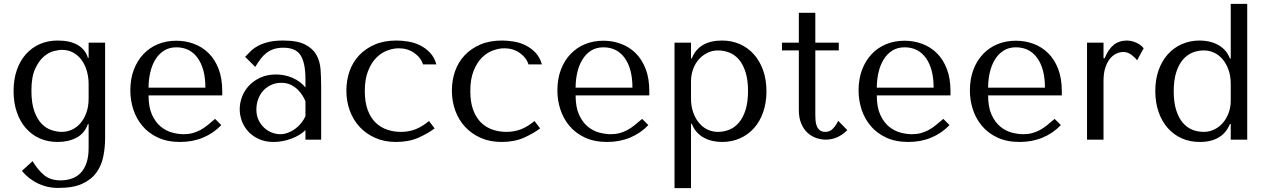

<svg xmlns="http://www.w3.org/2000/svg" viewBox="-20 -720 6531 990"><path d="M437 42Q437 88 426 120Q415 152 395.5 172Q376 192 349.5 201Q323 210 293 210Q240 210 207.5 183Q175 156 148 111L93 161Q100 170 115 184.5Q130 199 153 213.5Q176 228 208 238.5Q240 249 281 249Q357 249 404 227.5Q451 206 477 170Q503 134 512.5 87.5Q522 41 522 -9V-500H437V-422H433Q421 -464 381.5 -487.5Q342 -511 278 -511Q227 -511 185 -492.5Q143 -474 113 -440Q83 -406 66.5 -358Q50 -310 50 -251Q50 -191 66.5 -142.5Q83 -94 113 -59.5Q143 -25 184.5 -6.5Q226 12 277 12Q333 12 374.5 -10Q416 -32 433 -80H437ZM437 -213Q437 -171 425.5 -139Q414 -107 395 -85Q376 -63 351 -51.5Q326 -40 299 -40Q275 -40 247.5 -48.5Q220 -57 196.5 -80Q173 -103 157.5 -145Q142 -187 142 -253Q142 -323 161 -364.5Q180 -406 205.5 -428Q231 -450 257.5 -456.5Q284 -463 299 -463Q332 -463 358 -448.5Q384 -434 401.5 -409.5Q419 -385 428 -353Q437 -321 437 -287Z M1126 -228V-249Q1126 -316 1107 -365Q1088 -414 1055.5 -446Q1023 -478 980 -494Q937 -510 889 -510Q838 -510 795 -492.5Q752 -475 720 -441.5Q688 -408 670 -360.5Q652 -313 652 -253Q652 -203 667.5 -155.5Q683 -108 714.5 -70.5Q746 -33 794.5 -10.5Q843 12 909 12Q973 12 1027 -10.5Q1081 -33 1121 -75L1089 -107Q1068 -89 1049.5 -74Q1031 -59 1012 -49Q993 -39 972.5 -33.5Q952 -28 927 -28Q899 -28 867.5 -36.5Q836 -45 809 -67Q782 -89 764 -128Q746 -167 746 -228ZM746 -268Q746 -308 754.5 -345.5Q763 -383 780.5 -412Q798 -441 825 -458.5Q852 -476 889 -476Q960 -476 999.5 -420.5Q1039 -365 1039 -268Z M1440 -511Q1513 -511 1553 -490.5Q1593 -470 1611.5 -437Q1630 -404 1633 -361Q1636 -318 1636 -273V0H1555V-49Q1526 -21 1481 -4.5Q1436 12 1391 12Q1348 12 1315 -3Q1282 -18 1260 -42Q1238 -66 1227 -96Q1216 -126 1216 -157Q1216 -189 1228 -221Q1240 -253 1264 -278.5Q1288 -304 1323 -320Q1358 -336 1403 -336Q1448 -336 1488.5 -318.5Q1529 -301 1555 -269V-312Q1555 -394 1530.5 -434Q1506 -474 1441 -474Q1413 -474 1392 -467Q1371 -460 1354.5 -447.5Q1338 -435 1324 -416.5Q1310 -398 1296 -375L1244 -427Q1258 -442 1273.5 -457Q1289 -472 1311.5 -484Q1334 -496 1365 -503.5Q1396 -511 1440 -511ZM1555 -198Q1550 -210 1540.5 -226Q1531 -242 1516 -257Q1501 -272 1480 -282.5Q1459 -293 1430 -293Q1401 -293 1377 -281.5Q1353 -270 1336.5 -251.5Q1320 -233 1311 -208Q1302 -183 1302 -156Q1302 -124 1313.5 -100.5Q1325 -77 1343 -60.5Q1361 -44 1383 -36Q1405 -28 1425 -28Q1444 -28 1463.5 -35Q1483 -42 1500.5 -54.5Q1518 -67 1532 -84Q1546 -101 1555 -121Z M2047 -40Q2011 -40 1977.5 -51Q1944 -62 1918 -86.5Q1892 -111 1876.5 -151.5Q1861 -192 1861 -251Q1861 -312 1878 -354.5Q1895 -397 1920.5 -422.5Q1946 -448 1977 -459.5Q2008 -471 2036 -471Q2082 -471 2116 -447Q2150 -423 2161 -388H2230Q2220 -424 2198 -447.5Q2176 -471 2147.5 -485.5Q2119 -500 2086.5 -505.5Q2054 -511 2024 -511Q1961 -511 1913 -490.5Q1865 -470 1832 -435Q1799 -400 1782.5 -353Q1766 -306 1766 -253Q1766 -197 1784 -148.5Q1802 -100 1835.5 -64.5Q1869 -29 1916 -8.5Q1963 12 2022 12Q2088 12 2137.5 -10Q2187 -32 2221 -58L2192 -96Q2157 -67 2122.5 -53.5Q2088 -40 2047 -40Z M2591 -40Q2555 -40 2521.5 -51Q2488 -62 2462 -86.5Q2436 -111 2420.5 -151.5Q2405 -192 2405 -251Q2405 -312 2422 -354.5Q2439 -397 2464.5 -422.5Q2490 -448 2521 -459.5Q2552 -471 2580 -471Q2626 -471 2660 -447Q2694 -423 2705 -388H2774Q2764 -424 2742 -447.5Q2720 -471 2691.5 -485.5Q2663 -500 2630.5 -505.5Q2598 -511 2568 -511Q2505 -511 2457 -490.5Q2409 -470 2376 -435Q2343 -400 2326.5 -353Q2310 -306 2310 -253Q2310 -197 2328 -148.5Q2346 -100 2379.5 -64.5Q2413 -29 2460 -8.5Q2507 12 2566 12Q2632 12 2681.5 -10Q2731 -32 2765 -58L2736 -96Q2701 -67 2666.5 -53.5Q2632 -40 2591 -40Z M3328 -228V-249Q3328 -316 3309 -365Q3290 -414 3257.5 -446Q3225 -478 3182 -494Q3139 -510 3091 -510Q3040 -510 2997 -492.5Q2954 -475 2922 -441.5Q2890 -408 2872 -360.5Q2854 -313 2854 -253Q2854 -203 2869.5 -155.5Q2885 -108 2916.5 -70.5Q2948 -33 2996.5 -10.5Q3045 12 3111 12Q3175 12 3229 -10.5Q3283 -33 3323 -75L3291 -107Q3270 -89 3251.5 -74Q3233 -59 3214 -49Q3195 -39 3174.5 -33.5Q3154 -28 3129 -28Q3101 -28 3069.5 -36.5Q3038 -45 3011 -67Q2984 -89 2966 -128Q2948 -167 2948 -228ZM2948 -268Q2948 -308 2956.5 -345.5Q2965 -383 2982.5 -412Q3000 -441 3027 -458.5Q3054 -476 3091 -476Q3162 -476 3201.5 -420.5Q3241 -365 3241 -268Z M3458 250H3543V-82H3547Q3557 -56 3573.5 -38Q3590 -20 3611 -9Q3632 2 3655.5 7Q3679 12 3703 12Q3753 12 3795 -6.5Q3837 -25 3867.5 -59Q3898 -93 3915 -141.5Q3932 -190 3932 -249Q3932 -309 3915 -357Q3898 -405 3867.5 -439.5Q3837 -474 3795 -492.5Q3753 -511 3703 -511Q3584 -511 3547 -419H3543V-500H3458ZM3543 -300Q3543 -333 3553.5 -362.5Q3564 -392 3583 -413.5Q3602 -435 3627.5 -447.5Q3653 -460 3682 -460Q3713 -460 3741.5 -448.5Q3770 -437 3791 -412Q3812 -387 3824.5 -347Q3837 -307 3837 -251Q3837 -194 3824.5 -154Q3812 -114 3790.5 -88.5Q3769 -63 3741 -51.5Q3713 -40 3682 -40Q3654 -40 3629 -51.5Q3604 -63 3585 -85.5Q3566 -108 3554.5 -140Q3543 -172 3543 -213Z M4012 -460V-500H4099V-654H4184V-500H4305V-460H4184V-128Q4184 -116 4185 -100.5Q4186 -85 4191 -71.5Q4196 -58 4206.5 -49Q4217 -40 4236 -40Q4260 -40 4276 -58Q4292 -76 4302 -97L4349 -49Q4300 0 4238 0Q4212 0 4187 -9Q4162 -18 4142.5 -36.5Q4123 -55 4111 -84Q4099 -113 4099 -152V-460Z M4881 -228V-249Q4881 -316 4862 -365Q4843 -414 4810.5 -446Q4778 -478 4735 -494Q4692 -510 4644 -510Q4593 -510 4550 -492.5Q4507 -475 4475 -441.5Q4443 -408 4425 -360.5Q4407 -313 4407 -253Q4407 -203 4422.5 -155.5Q4438 -108 4469.5 -70.5Q4501 -33 4549.5 -10.5Q4598 12 4664 12Q4728 12 4782 -10.5Q4836 -33 4876 -75L4844 -107Q4823 -89 4804.5 -74Q4786 -59 4767 -49Q4748 -39 4727.5 -33.5Q4707 -28 4682 -28Q4654 -28 4622.5 -36.5Q4591 -45 4564 -67Q4537 -89 4519 -128Q4501 -167 4501 -228ZM4501 -268Q4501 -308 4509.5 -345.5Q4518 -383 4535.5 -412Q4553 -441 4580 -458.5Q4607 -476 4644 -476Q4715 -476 4754.5 -420.5Q4794 -365 4794 -268Z M5455 -228V-249Q5455 -316 5436 -365Q5417 -414 5384.5 -446Q5352 -478 5309 -494Q5266 -510 5218 -510Q5167 -510 5124 -492.5Q5081 -475 5049 -441.5Q5017 -408 4999 -360.5Q4981 -313 4981 -253Q4981 -203 4996.5 -155.5Q5012 -108 5043.5 -70.5Q5075 -33 5123.5 -10.5Q5172 12 5238 12Q5302 12 5356 -10.5Q5410 -33 5450 -75L5418 -107Q5397 -89 5378.5 -74Q5360 -59 5341 -49Q5322 -39 5301.5 -33.5Q5281 -28 5256 -28Q5228 -28 5196.5 -36.5Q5165 -45 5138 -67Q5111 -89 5093 -128Q5075 -167 5075 -228ZM5075 -268Q5075 -308 5083.5 -345.5Q5092 -383 5109.5 -412Q5127 -441 5154 -458.5Q5181 -476 5218 -476Q5289 -476 5328.5 -420.5Q5368 -365 5368 -268Z M5585 -500V0H5670V-302Q5670 -343 5679.5 -371.5Q5689 -400 5704 -418Q5719 -436 5737 -444Q5755 -452 5772 -452Q5795 -452 5814.5 -437Q5834 -422 5843 -409L5877 -471Q5868 -483 5855.5 -491Q5843 -499 5830.5 -503.5Q5818 -508 5807.5 -509.5Q5797 -511 5792 -511Q5750 -511 5722 -488Q5694 -465 5676 -420H5670V-500Z M6411 -700H6326V-418H6322Q6312 -444 6295.5 -461.5Q6279 -479 6258 -490Q6237 -501 6213.5 -506Q6190 -511 6166 -511Q6116 -511 6074 -492.5Q6032 -474 6001.5 -440Q5971 -406 5954 -358Q5937 -310 5937 -251Q5937 -191 5954 -142.5Q5971 -94 6001.5 -59.5Q6032 -25 6074 -6.5Q6116 12 6166 12Q6284 12 6322 -81H6326V0H6411ZM6326 -200Q6326 -167 6315 -137.5Q6304 -108 6285.5 -86.5Q6267 -65 6241.5 -52.5Q6216 -40 6187 -40Q6155 -40 6127 -51.5Q6099 -63 6078 -88Q6057 -113 6044.5 -153Q6032 -193 6032 -249Q6032 -306 6044.5 -346Q6057 -386 6078.5 -411.5Q6100 -437 6128 -448.5Q6156 -460 6187 -460Q6215 -460 6240 -448.5Q6265 -437 6284 -414.5Q6303 -392 6314.5 -360Q6326 -328 6326 -287Z"/></svg>

Font: Tenor Sans
Style: Regular
Weight: 400
Designer: Denis Masharov
Foundry: Denis Masharov
Version: Version 1.1